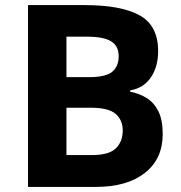

<svg xmlns="http://www.w3.org/2000/svg" viewBox="-20 -734 712 754"><path d="M312 -714Q455 -714 528 -674Q601 -634 601 -533Q601 -472 572.5 -430Q544 -388 491 -379V-374Q527 -367 556 -349Q585 -331 602 -297Q619 -263 619 -207Q619 -110 549 -55Q479 0 357 0H90V-714ZM329 -431Q395 -431 420.5 -452Q446 -473 446 -513Q446 -554 416 -572Q386 -590 321 -590H241V-431ZM241 -311V-125H340Q408 -125 435 -151.5Q462 -178 462 -222Q462 -262 434.5 -286.5Q407 -311 335 -311Z"/></svg>

Font: Noto Sans Tai Tham
Style: Regular
Weight: 400
Designer: Monotype Design Team 2013. Revised by David WIlliams 2020
Foundry: Monotype Imaging Inc.
Version: Version 2.002